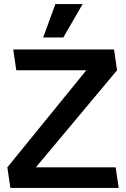

<svg xmlns="http://www.w3.org/2000/svg" viewBox="-20 -923 619 943"><path d="M252 -903H386L291 -739H192ZM555 -578 156 -101H548L563 0H31L16 -101L404 -578H60L45 -680H540Z"/></svg>

Font: Palanquin Dark
Style: Regular
Weight: 400
Designer: Pria Ravichandran
Version: Version 1.000